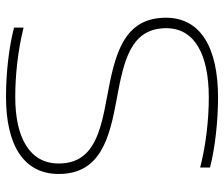

<svg xmlns="http://www.w3.org/2000/svg" viewBox="-72 -646 728 623"><g transform="rotate(-90 291.5 -335.0)"><path d="M513 -622V-653C451 -669 369 -679 288 -679C132 -679 38 -622 38 -508C38 -372 155 -343 280 -320C405 -297 511 -275 511 -159C511 -67 426 -21 286 -21C215 -21 133 -30 59 -49V-17C125 0 213 9 286 9C447 9 545 -47 545 -160C545 -299 424 -326 289 -351C177 -372 72 -393 72 -508C72 -602 155 -649 288 -649C356 -649 437 -641 513 -622Z"/></g></svg>

Font: LT Wave Text Thin
Style: Regular
Weight: 100
Designer: Daniel Lyons
Version: Version 2.5 (Glyphs App)